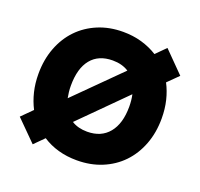

<svg xmlns="http://www.w3.org/2000/svg" viewBox="-104 -671 835 801"><g transform="rotate(20 313.5 -270.0)"><path d="M118 15 28 -75 74.5 -121.5Q58 -153.5 49 -190.5Q40 -227.5 40 -270Q40 -333 60 -385.5Q80 -438 116 -475.5Q152 -513 202.2 -534Q252.5 -555 313 -555Q357 -555 395.5 -544Q434 -533 466.5 -512.5L509 -555L599 -464L552.5 -418Q569 -386.5 578 -349.5Q587 -312.5 587 -270Q587 -207 567 -154.5Q547 -102 510.8 -64.2Q474.5 -26.5 424.2 -5.8Q374 15 313 15Q269 15 230.8 4.2Q192.5 -6.5 160.5 -27.5ZM384 -409Q354.5 -428 313 -428Q250.5 -428 217.2 -387.2Q184 -346.5 184 -270Q184 -255 185.5 -241.5Q187 -228 189.5 -215.5ZM313 -112Q375 -112 409 -153.5Q443 -195 443 -270Q443 -298.5 437.5 -323.5L244 -130Q272.5 -112 313 -112Z"/></g></svg>

Font: Vela Sans ExtBd
Style: Regular
Weight: 800
Designer: Principal design: Mikhail Sharanda - project Manrope.
Design modification: Ravid Balaliev
Foundry: Mikhail Sharanda
Version: Version 1.001